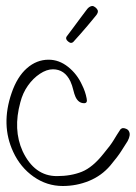

<svg xmlns="http://www.w3.org/2000/svg" viewBox="-20 -606 452 640"><path d="M189.2 14Q136.2 14 92.1 -17Q47.9 -48 23.9 -100Q-17.9 -190 18.7 -296Q37.2 -350 69.6 -378.5Q102 -407 142 -407Q177 -407 207.1 -383Q237.1 -359 253.4 -323Q264.5 -301 268.8 -278Q272.5 -262 260.5 -262Q241.5 -262 231.7 -283Q227.6 -292 224.2 -306.5Q220.9 -321 214.6 -335Q195.4 -375 156.4 -375Q135.4 -375 112.9 -360Q90.3 -345 73 -320.5Q55.7 -296 47.8 -265Q22.8 -174 55.4 -102Q94.6 -19 169.6 -19Q216.6 -19 252.8 -33.5Q288.9 -48 325.3 -94Q348.8 -122 358.9 -139Q369 -156 381.6 -175Q385.7 -179 390.7 -179Q395.7 -179 401.9 -176Q408.1 -173 410.4 -167Q416 -156 405.6 -136Q395.3 -120 384.3 -102.5Q373.4 -85 347.5 -54Q318.4 -20 276.8 -3Q235.2 14 189.2 14ZM216.8 -463Q212.8 -463 207.3 -467.5Q201.7 -472 200.8 -476Q199.6 -481 202.7 -485Q208.9 -493 221.1 -509.5Q233.2 -526 247 -544.5Q260.7 -563 270.7 -576Q273.8 -580 278.6 -583Q283.4 -586 287.4 -586Q292.4 -586 297.9 -581.5Q303.5 -577 305.6 -572L306.1 -570Q307.5 -564 300.6 -555Q293.6 -546 271.6 -520Q249.6 -494 224.1 -466Q220.8 -463 216.8 -463Z"/></svg>

Font: Oooh Baby
Style: Normal
Weight: 400
Designer: Robert E. Leuschke
Foundry: Robert E. Leuschke
Version: Version 1.011; ttfautohint (v1.8.3)